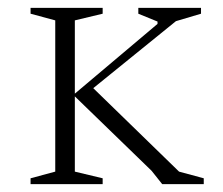

<svg xmlns="http://www.w3.org/2000/svg" viewBox="-20 -470 568 490"><path d="M394 0 367 -34 171 -224V-32L242 -15V0H58V-15L121 -32V-418L58 -435V-450H242V-435L171 -418V-231L382 -409V-415L333 -435V-450H493V-435L429 -416L218 -245L437 -32L500 -15V0Z"/></svg>

Font: Spectral ExtraLight
Style: Regular
Weight: 275
Designer: Jean-Baptiste Levee
Foundry: Production Type
Version: Version 2.001